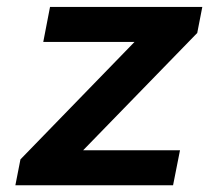

<svg xmlns="http://www.w3.org/2000/svg" viewBox="-20 -548 660 568"><path d="M128 -527.5 108 -424H378L40.5 -76.5L25.5 0H492L512.5 -103.5H226L563.5 -450.5L578.5 -527.5Z"/></svg>

Font: Monaspace Neon SemiBold
Style: Italic
Weight: 600
Italic angle: -11°
Designer: Riley Cran & the Lettermatic Team
Foundry: Lettermatic
Version: Version 1.200 (Monaspace Neon)